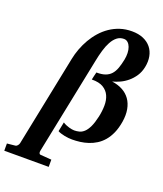

<svg xmlns="http://www.w3.org/2000/svg" viewBox="-266 -851 1006 1182"><g transform="rotate(20 237.5 -260.0)"><path d="M527.3 -196.8Q520 -152.8 505.6 -120.4Q491.2 -87.9 471.2 -64.7Q451.2 -41.5 427.2 -26.6Q403.3 -11.7 377.2 -3.2Q351.1 5.4 324.5 8.8Q297.9 12.2 272.5 12.2Q261.7 12.2 248.5 11Q235.4 9.8 222.2 7.1Q209 4.4 197.3 0.7Q185.5 -2.9 177.2 -7.8L189.5 -69.3Q199.2 -63 210 -58.3Q220.7 -53.7 231 -50.8Q241.2 -47.9 250.2 -46.4Q259.3 -44.9 265.6 -44.9Q282.2 -44.9 298.6 -49.1Q314.9 -53.2 329.8 -66.9Q344.7 -80.6 357.4 -106.9Q370.1 -133.3 379.9 -177.2Q388.2 -215.3 388.7 -251.5Q389.2 -287.6 376.7 -315.7Q364.3 -343.8 336.4 -360.6Q308.6 -377.4 260.7 -376.5Q263.2 -386.7 265.9 -400.4Q268.6 -414.1 272.5 -426.8Q307.1 -426.3 330.1 -434.6Q353 -442.9 367.9 -459.5Q382.8 -476.1 392.1 -501.5Q401.4 -526.9 408.2 -561Q412.6 -583.5 411.9 -604.7Q411.1 -626 405 -642.6Q398.9 -659.2 387.9 -669.2Q377 -679.2 361.8 -679.2Q335.9 -679.2 316.9 -664.1Q297.9 -648.9 283.9 -623.3Q270 -597.7 260 -563.7Q250 -529.8 242.7 -492.2L113.3 143.1Q110.8 154.3 114 160.6Q117.2 167 122.6 167L195.3 172.4V219.7H-95.7V172.4L-42.5 167Q-38.1 166.5 -34.4 164.1Q-30.8 161.6 -27.8 158.2Q-24.9 154.8 -22.9 150.6Q-21 146.5 -20 143.1L101.1 -453.1Q107.9 -487.3 120.8 -522Q133.8 -556.6 152.3 -588.6Q170.9 -620.6 195.3 -648.2Q219.7 -675.8 249.8 -696.3Q279.8 -716.8 315.4 -728.5Q351.1 -740.2 392.6 -740.2Q435.5 -740.2 467.3 -726.6Q499 -712.9 518.6 -688.7Q538.1 -664.6 544.4 -631.8Q550.8 -599.1 543 -561Q536.1 -526.9 518.8 -500.7Q501.5 -474.6 479 -455.8Q456.5 -437 431.4 -425.3Q406.2 -413.6 382.8 -407.7Q422.4 -402.3 452.6 -386Q482.9 -369.6 502 -342.8Q521 -315.9 527.8 -279.1Q534.7 -242.2 527.3 -196.8Z"/></g></svg>

Font: Charis SIL
Style: Bold Italic
Weight: 700
Italic angle: -11°
Foundry: SIL International
Version: Version 4.112